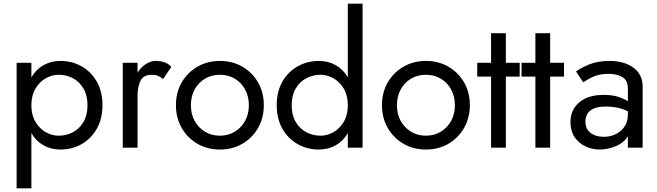

<svg xmlns="http://www.w3.org/2000/svg" viewBox="-20 -800 3561 1040"><path d="M150 220H70V-460H150V-381Q175 -424 215.5 -447Q256 -470 307 -470Q370 -470 421.5 -441Q473 -412 504 -358.5Q535 -305 535 -230Q535 -156 504 -102Q473 -48 421.5 -19Q370 10 307 10Q256 10 215.5 -13Q175 -36 150 -79ZM454 -230Q454 -283 432.5 -320Q411 -357 375.5 -376Q340 -395 297 -395Q262 -395 228 -376Q194 -357 172 -320Q150 -283 150 -230Q150 -177 172 -140Q194 -103 228 -84Q262 -65 297 -65Q340 -65 375.5 -84Q411 -103 432.5 -140Q454 -177 454 -230Z M864 -372Q848 -384 835 -389.5Q822 -395 802 -395Q757 -395 741 -362.5Q725 -330 725 -280V0H645V-460H725V-407Q744 -436 770 -453Q796 -470 822 -470Q847 -470 868.5 -463.5Q890 -457 908 -438Z M933 -230Q933 -300 964.5 -354Q996 -408 1050 -439Q1104 -470 1171 -470Q1239 -470 1292.5 -439Q1346 -408 1377.5 -354Q1409 -300 1409 -230Q1409 -161 1377.5 -106.5Q1346 -52 1292.5 -21Q1239 10 1171 10Q1104 10 1050 -21Q996 -52 964.5 -106.5Q933 -161 933 -230ZM1014 -230Q1014 -182 1034.5 -145Q1055 -108 1090.5 -86.5Q1126 -65 1171 -65Q1216 -65 1251.5 -86.5Q1287 -108 1307.5 -145Q1328 -182 1328 -230Q1328 -278 1307.5 -315.5Q1287 -353 1251.5 -374Q1216 -395 1171 -395Q1126 -395 1090.5 -374Q1055 -353 1034.5 -315.5Q1014 -278 1014 -230Z M1479 -230Q1479 -305 1510 -358.5Q1541 -412 1593 -441Q1645 -470 1707 -470Q1758 -470 1798.5 -447Q1839 -424 1864 -381V-780H1944V0H1864V-79Q1839 -36 1798.5 -13Q1758 10 1707 10Q1645 10 1593 -19Q1541 -48 1510 -102Q1479 -156 1479 -230ZM1560 -230Q1560 -177 1581.5 -140Q1603 -103 1639 -84Q1675 -65 1717 -65Q1752 -65 1786 -84Q1820 -103 1842 -140Q1864 -177 1864 -230Q1864 -283 1842 -320Q1820 -357 1786 -376Q1752 -395 1717 -395Q1675 -395 1639 -376Q1603 -357 1581.5 -320Q1560 -283 1560 -230Z M2049 -230Q2049 -300 2080.5 -354Q2112 -408 2166 -439Q2220 -470 2287 -470Q2355 -470 2408.5 -439Q2462 -408 2493.5 -354Q2525 -300 2525 -230Q2525 -161 2493.5 -106.5Q2462 -52 2408.5 -21Q2355 10 2287 10Q2220 10 2166 -21Q2112 -52 2080.5 -106.5Q2049 -161 2049 -230ZM2130 -230Q2130 -182 2150.5 -145Q2171 -108 2206.5 -86.5Q2242 -65 2287 -65Q2332 -65 2367.5 -86.5Q2403 -108 2423.5 -145Q2444 -182 2444 -230Q2444 -278 2423.5 -315.5Q2403 -353 2367.5 -374Q2332 -395 2287 -395Q2242 -395 2206.5 -374Q2171 -353 2150.5 -315.5Q2130 -278 2130 -230Z M2565 -460H2640V-620H2720V-460H2795V-385H2720V0H2640V-385H2565Z M2805 -460H2880V-620H2960V-460H3035V-385H2960V0H2880V-385H2805Z M3139 -354 3100 -413Q3126 -432 3171.5 -451Q3217 -470 3281 -470Q3361 -470 3411 -433.5Q3461 -397 3461 -330V0H3381V-62Q3359 -26 3315 -8Q3271 10 3229 10Q3187 10 3150.5 -7.5Q3114 -25 3092 -58Q3070 -91 3070 -138Q3070 -205 3117.5 -245.5Q3165 -286 3250 -286Q3296 -286 3328.5 -275.5Q3361 -265 3381 -252V-319Q3381 -366 3350.5 -383Q3320 -400 3277 -400Q3225 -400 3190 -383Q3155 -366 3139 -354ZM3151 -142Q3151 -102 3178.5 -80.5Q3206 -59 3250 -59Q3305 -59 3343 -92Q3381 -125 3381 -180V-197Q3353 -211 3324 -217Q3295 -223 3263 -223Q3205 -223 3178 -201.5Q3151 -180 3151 -142Z"/></svg>

Font: Jost
Style: Regular
Weight: 400
Version: Version 3.500